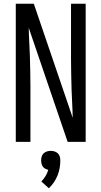

<svg xmlns="http://www.w3.org/2000/svg" viewBox="-20 -755 540 1022"><path d="M64 0V-735H160Q212 -583 263.5 -431.5Q315 -280 367 -128Q367 -138 366.5 -147Q366 -156 366 -165L361 -276Q360 -317 359 -358.5Q358 -400 358 -441V-735H436V0H340L133 -607Q133 -597 133.5 -588Q134 -579 134 -570L139 -459Q140 -418 141 -376.5Q142 -335 142 -294V0ZM240 247 200 211Q213 198 222.5 182Q232 166 237 149Q229 147 221 143Q213 139 208 132Q203 125 201 116Q199 107 199 99Q199 88 202 78Q205 68 212.5 61Q220 54 230 51Q240 48 250 48Q260 48 270 51Q280 54 287.5 61Q295 68 298 78Q301 88 301 99Q301 119 297.5 139.5Q294 160 286 179.5Q278 199 266.5 216Q255 233 240 247Z"/></svg>

Font: Iosevka Algr
Style: Regular
Weight: 400
Monospace: yes
Designer: Belleve Invis
Foundry: Belleve Invis
Version: Version 26.0.2; ttfautohint (v1.8.3)